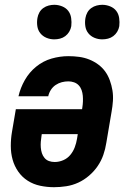

<svg xmlns="http://www.w3.org/2000/svg" viewBox="-20 -772 540 800"><path d="M205 8Q176 8 147.5 2Q119 -4 95.5 -19Q72 -34 56 -57Q40 -80 32.5 -107Q25 -134 25 -164Q25 -194 30 -223L46 -317H322L323 -324Q325 -336 325.5 -348.5Q326 -361 325 -373Q324 -385 320 -396.5Q316 -408 308 -416.5Q300 -425 288.5 -429Q277 -433 265 -433Q251 -433 237.5 -429.5Q224 -426 212 -418Q200 -410 192 -397.5Q184 -385 181 -371H57Q65 -406 83.5 -438.5Q102 -471 131 -494.5Q160 -518 195 -528Q230 -538 265 -538Q288 -538 310 -535Q332 -532 352 -524Q372 -516 389 -503.5Q406 -491 418 -474.5Q430 -458 437.5 -437.5Q445 -417 448.5 -395.5Q452 -374 450.5 -351.5Q449 -329 445 -307L423 -177Q419 -151 410.5 -126.5Q402 -102 387 -80Q372 -58 351 -40Q330 -22 306 -11Q282 0 256 4Q230 8 205 8ZM208 -97Q226 -97 243.5 -104.5Q261 -112 273 -126.5Q285 -141 291.5 -158.5Q298 -176 301 -194L304 -213H154L153 -206Q151 -194 150 -181.5Q149 -169 150 -157Q151 -145 154.5 -134Q158 -123 165.5 -114Q173 -105 184 -101Q195 -97 208 -97ZM406 -608Q389 -608 373.5 -614.5Q358 -621 348 -633.5Q338 -646 335.5 -663Q333 -680 336 -697Q338 -709 344 -720Q350 -731 360.5 -738.5Q371 -746 383 -749Q395 -752 406 -752Q423 -752 439 -745.5Q455 -739 464.5 -726.5Q474 -714 476.5 -697Q479 -680 477 -663Q475 -651 468.5 -640Q462 -629 452 -621.5Q442 -614 430 -611Q418 -608 406 -608ZM206 -608Q189 -608 173.5 -614.5Q158 -621 148 -633.5Q138 -646 135.5 -663Q133 -680 136 -697Q138 -709 144 -720Q150 -731 160.5 -738.5Q171 -746 183 -749Q195 -752 206 -752Q223 -752 239 -745.5Q255 -739 264.5 -726.5Q274 -714 276.5 -697Q279 -680 277 -663Q275 -651 268.5 -640Q262 -629 252 -621.5Q242 -614 230 -611Q218 -608 206 -608Z"/></svg>

Font: Iosevka Curly XBdObl
Style: Regular
Weight: 800
Italic angle: -9°
Monospace: yes
Designer: Belleve Invis
Foundry: Belleve Invis
Version: Version 11.1.0; ttfautohint (v1.8.3)